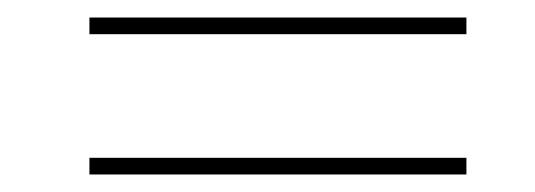

<svg xmlns="http://www.w3.org/2000/svg" viewBox="-20 -435 610 219"><path d="M82 -396H512V-415H82ZM82 -236H512V-255H82Z"/></svg>

Font: Fixel Display Thin
Style: Italic
Weight: 100
Italic angle: -10°
Designer: AlfaBravo + MacPaw
Foundry: Kyrylo Tkachov, Marchela Mozhyna, Serhii Makarenko, Maria Weinstein, Zakhar Kryvoshyya
Version: Version 1.210;Glyphs 3.2 (3217)